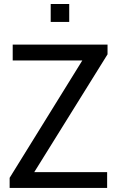

<svg xmlns="http://www.w3.org/2000/svg" viewBox="-20 -932 618 952"><path d="M323.2 -823.2V-912.1H231.4V-823.2ZM511.2 0V-78.6H149.9L513.2 -662.6V-710.9H43V-632.3H388.2L27.8 -50.3V0Z"/></svg>

Font: Ride
Style: Regular
Weight: 400
Version: Version 3.000